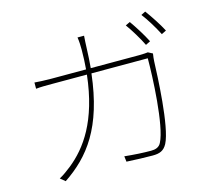

<svg xmlns="http://www.w3.org/2000/svg" viewBox="-114 -942 1228 1103"><g transform="rotate(-15 500.0 -390.5)"><path d="M452 -569C455 -606 458 -645 459 -686C460 -710 461 -737 463 -759H424C428 -736 429 -708 429 -685C429 -644 427 -605 424 -569H216C177 -569 146 -571 118 -573V-536C147 -539 172 -539 217 -539H421C391 -270 291 -135 189 -53C169 -37 138 -14 116 -3L145 21C297 -81 412 -225 448 -539H783C783 -433 771 -141 724 -51C712 -27 689 -21 664 -21C619 -21 565 -24 507 -30L511 3C566 6 623 8 666 8C708 8 733 -2 752 -37C799 -127 811 -429 814 -513C815 -528 816 -540 819 -558L792 -572C782 -571 769 -569 741 -569ZM710 -754C737 -717 774 -656 793 -616L821 -630C799 -674 762 -732 737 -767ZM812 -789C841 -752 874 -697 897 -652L925 -666C905 -705 865 -766 838 -802Z"/></g></svg>

Font: Noto Sans Japanese Thin
Style: Regular
Weight: 100
Designer: Ryoko NISHIZUKA (kana & ideographs); Paul D. Hunt (Latin, Greek & Cyrillic); Wenlong ZHANG (bopomofo); Sandoll Communica
Foundry: Adobe Systems Incorporated
Version: Version 1.000;PS 1;hotconv 1.0.78;makeotf.lib2.5.61930